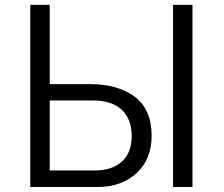

<svg xmlns="http://www.w3.org/2000/svg" viewBox="-20 -751 898 771"><path d="M674.8 0Q674.8 -182.6 674.8 -731.4Q694.3 -731.4 752.9 -731.4Q752.9 -548.8 752.9 0Q733.4 0 674.8 0ZM101.6 0Q101.6 -182.6 101.6 -731.4Q121.1 -731.4 179.7 -731.4Q179.7 -651.4 179.7 -413.1Q220.7 -413.1 342.8 -413.1Q453.1 -413.1 521.5 -362.3Q588.9 -311.5 588.9 -205.1Q588.9 -112.3 529.3 -56.6Q468.8 0 369.1 0Q280.3 0 101.6 0ZM179.7 -66.4Q224.6 -66.4 359.4 -66.4Q429.7 -66.4 468.8 -101.6Q508.8 -136.7 508.8 -205.1Q508.8 -272.5 468.8 -310.5Q428.7 -347.7 350.6 -347.7Q293.9 -347.7 179.7 -347.7Q179.7 -277.3 179.7 -66.4Z"/></svg>

Font: Gothic A1
Style: Regular
Weight: 400
Designer: HanYang I&C Co.,Ltd.
Version: Version 2.50